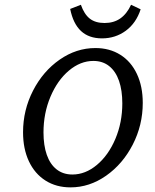

<svg xmlns="http://www.w3.org/2000/svg" viewBox="-20 -787 662 818"><path d="M78.2 -223.5Q78.2 -317.9 120.7 -400.7Q163.2 -483.5 234.2 -532.9Q305.1 -582.3 386.5 -582.3Q447 -582.3 492.7 -553.6Q538.4 -524.9 563.3 -471.9Q588.2 -418.9 588.2 -348.5Q588.2 -254.1 545.7 -171.2Q503.1 -88.3 432.2 -38.5Q361.2 11.3 280.6 11.3Q219.4 11.3 173.7 -17.8Q128 -46.9 103.1 -99.9Q78.2 -153 78.2 -223.5ZM501.1 -346.7Q501.1 -401.8 487.1 -442.4Q473 -483 445.3 -505.2Q417.6 -527.4 377.8 -527.4Q322.6 -527.4 273.6 -486.2Q224.6 -445 194.9 -374.7Q165.3 -304.4 165.3 -222.8Q165.3 -167.7 179.3 -127.5Q193.4 -87.2 221.1 -65.4Q248.8 -43.5 288.6 -43.5Q343.8 -43.5 392.8 -84.4Q441.8 -125.3 471.5 -195.2Q501.1 -265.1 501.1 -346.7ZM279 -748.9 324.6 -766.7Q338.7 -726.3 362.6 -707.6Q386.4 -689 425.5 -689Q464.6 -689 492.4 -708.3Q520.3 -727.7 538.4 -766.7L579.2 -747.3Q560 -688.4 515.8 -655.9Q471.5 -623.5 414.6 -623.5Q358.9 -623.5 325.3 -654.7Q291.6 -686 279 -748.9Z"/></svg>

Font: Playfair Micro SmCond SmLight
Style: Italic
Weight: 360
Width: 4
Italic angle: -15.6°
Designer: Claus Eggers Sørensen
Foundry: Claus Eggers Sørensen
Version: Version 2.203;Glyphs 3.3 (3326)